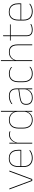

<svg xmlns="http://www.w3.org/2000/svg" viewBox="1660 -2364 714 4074"><g transform="rotate(-90 2017.0 -327.0)"><path d="M241 -16.5 414.5 -485.5H435L254 0H216L34.5 -485.5H55L229 -16.5Z M703 9.5Q611.5 9.5 561 -40.2Q510.5 -90 510.5 -180.5V-292.5Q510.5 -392.5 557.2 -444.8Q604 -497 693 -497Q751.5 -497 792.2 -473.5Q833 -450 854 -405.2Q875 -360.5 875 -296.5V-279.5Q875 -268.5 874.8 -257.5Q874.5 -246.5 873.5 -233H856.5Q856.5 -250.5 856.5 -266.5Q856.5 -282.5 856.5 -296Q856.5 -355.5 837.8 -396.5Q819 -437.5 782.5 -459Q746 -480.5 693 -480.5Q613 -480.5 571 -432.5Q529 -384.5 529 -292.5V-243.5V-239.5V-181Q529 -140 540.8 -108Q552.5 -76 575 -53.8Q597.5 -31.5 630 -19.8Q662.5 -8 703.5 -8Q751 -8 791 -22.8Q831 -37.5 866 -65L863.5 -43Q834 -19 793 -4.8Q752 9.5 703 9.5ZM519 -233V-249.5H867V-233Z M1023 -308.5 1013.5 -320.5 1019 -325Q1035.5 -402 1083.5 -447.2Q1131.5 -492.5 1201.5 -492.5Q1222.5 -492.5 1238.8 -489Q1255 -485.5 1266 -480.5L1267.5 -462.5Q1254.5 -468 1237.5 -471.5Q1220.5 -475 1200 -475Q1138.5 -475 1091.2 -433.2Q1044 -391.5 1023 -308.5ZM1007.5 0V-485.5H1026L1023.5 -335L1026 -332.5V0Z M1510.5 9.5Q1421.5 9.5 1374 -43.8Q1326.5 -97 1326.5 -197V-289.5Q1326.5 -389.5 1374.2 -442.2Q1422 -495 1512 -495Q1562 -495 1602 -474.5Q1642 -454 1665.2 -417Q1688.5 -380 1689 -330H1695L1684 -313.5Q1681 -368.5 1656.8 -405Q1632.5 -441.5 1594.5 -460Q1556.5 -478.5 1511 -478.5Q1431 -478.5 1388 -430.2Q1345 -382 1345 -289.5V-197Q1345 -104.5 1388 -55.8Q1431 -7 1512.5 -7Q1559 -7 1595.5 -26.5Q1632 -46 1655.5 -81Q1679 -116 1686 -162.5L1695 -144H1689.5Q1685 -101.5 1662 -66.8Q1639 -32 1600.5 -11.2Q1562 9.5 1510.5 9.5ZM1682.5 0 1685 -130.5 1684 -138V-346.5L1684.5 -356L1682.5 -494.5V-664.5H1701V0Z M2159 0 2161 -128 2159.5 -131.5V-292V-334.5Q2159.5 -404.5 2124.2 -441.2Q2089 -478 2015.5 -478Q1961 -478 1918 -460.2Q1875 -442.5 1845.5 -420L1848 -441Q1863.5 -453 1887.2 -465.5Q1911 -478 1943.2 -486.5Q1975.5 -495 2015.5 -495Q2057 -495 2087.5 -484.2Q2118 -473.5 2138.2 -453Q2158.5 -432.5 2168.2 -402.8Q2178 -373 2178 -335V0ZM1982 9.5Q1909.5 9.5 1870.2 -24.2Q1831 -58 1831 -123V-134.5Q1831 -192.5 1867 -224.2Q1903 -256 1987.5 -268.5L2168.5 -295.5L2169 -278.5L1991 -252.5Q1916 -241.5 1882.8 -214.5Q1849.5 -187.5 1849.5 -135.5V-124Q1849.5 -66.5 1884.2 -36.8Q1919 -7 1984.5 -7Q2036.5 -7 2073.8 -27.2Q2111 -47.5 2133.5 -82.2Q2156 -117 2162.5 -160.5L2172 -142H2166Q2162 -102.5 2140 -67.8Q2118 -33 2078.5 -11.8Q2039 9.5 1982 9.5Z M2491.5 9.5Q2401.5 9.5 2355.8 -43.5Q2310 -96.5 2310 -196V-290.5Q2310 -389.5 2355.8 -442.2Q2401.5 -495 2491.5 -495Q2526.5 -495 2553 -487.5Q2579.5 -480 2598.8 -469.2Q2618 -458.5 2630 -447.5L2632.5 -426Q2609.5 -447.5 2575.2 -462.8Q2541 -478 2491 -478Q2411 -478 2369.8 -429.8Q2328.5 -381.5 2328.5 -290.5V-196.5Q2328.5 -105.5 2369.8 -56.8Q2411 -8 2492.5 -8Q2544.5 -8 2579 -23.8Q2613.5 -39.5 2636.5 -60.5L2633.5 -38.5Q2614 -21.5 2579.8 -6Q2545.5 9.5 2491.5 9.5Z M3093 0V-310Q3093 -363 3078.8 -400.5Q3064.5 -438 3032.5 -458.2Q3000.5 -478.5 2947 -478.5Q2897 -478.5 2860.5 -458.8Q2824 -439 2802 -404.5Q2780 -370 2773 -325.5L2762 -344H2769.5Q2774 -385 2795.8 -419.2Q2817.5 -453.5 2855.8 -474.2Q2894 -495 2948 -495Q3008.5 -495 3044.2 -472.8Q3080 -450.5 3095.8 -409.2Q3111.5 -368 3111.5 -311V0ZM2758 0V-664.5H2776.5V-495.5L2774.5 -357L2776.5 -354V0Z M3424 9Q3375.5 9 3345 -5.2Q3314.5 -19.5 3300 -49Q3285.5 -78.5 3285.5 -123V-462.5H3304V-124.5Q3304 -65.5 3331.5 -37Q3359 -8.5 3424.5 -8.5Q3455.5 -8.5 3485.8 -16.2Q3516 -24 3544 -40L3541.5 -20Q3518.5 -7 3487.2 1Q3456 9 3424 9ZM3194 -457V-473H3537.5L3535 -457ZM3285.5 -468V-614L3305 -621.5L3303.5 -468Z M3811 9.5Q3719.5 9.5 3669 -40.2Q3618.5 -90 3618.5 -180.5V-292.5Q3618.5 -392.5 3665.2 -444.8Q3712 -497 3801 -497Q3859.5 -497 3900.2 -473.5Q3941 -450 3962 -405.2Q3983 -360.5 3983 -296.5V-279.5Q3983 -268.5 3982.8 -257.5Q3982.5 -246.5 3981.5 -233H3964.5Q3964.5 -250.5 3964.5 -266.5Q3964.5 -282.5 3964.5 -296Q3964.5 -355.5 3945.8 -396.5Q3927 -437.5 3890.5 -459Q3854 -480.5 3801 -480.5Q3721 -480.5 3679 -432.5Q3637 -384.5 3637 -292.5V-243.5V-239.5V-181Q3637 -140 3648.8 -108Q3660.5 -76 3683 -53.8Q3705.5 -31.5 3738 -19.8Q3770.5 -8 3811.5 -8Q3859 -8 3899 -22.8Q3939 -37.5 3974 -65L3971.5 -43Q3942 -19 3901 -4.8Q3860 9.5 3811 9.5ZM3627 -233V-249.5H3975V-233Z"/></g></svg>

Font: Anek Telugu Thin
Style: Regular
Weight: 250
Version: Version 1.003